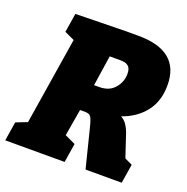

<svg xmlns="http://www.w3.org/2000/svg" viewBox="-139 -829 925 948"><g transform="rotate(20 323.5 -355.0)"><path d="M-12 0 4 -100 63 -123 136 -581 84 -605 100 -705 363 -710H429Q648 -710 648 -529Q648 -445 604 -389Q560 -333 485 -307Q505 -296 516.5 -278.5Q528 -261 535 -242L576 -119L616 -100L600 0H410L360 -200Q352 -233 345.5 -247Q339 -261 328 -264.5Q317 -268 294 -267H284L260 -126L316 -100L300 0ZM385 -566H331L307 -406H334Q387 -406 415 -439.5Q443 -473 443 -513Q443 -540 432.5 -551Q422 -562 408.5 -564Q395 -566 385 -566Z"/></g></svg>

Font: Bitter Black
Style: Italic
Weight: 900
Italic angle: -9°
Designer: Sol Matas, and Bitter project Authors
Foundry: Sol Matas
Version: Version 2.001